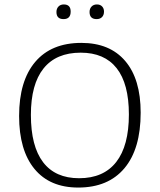

<svg xmlns="http://www.w3.org/2000/svg" viewBox="-20 -838 719 864"><path d="M267 -818Q298 -818 298 -786Q298 -752 266 -752Q234 -752 234 -784Q234 -799 243 -808.5Q252 -818 267 -818ZM448 -786Q448 -770 439 -761Q430 -752 415 -752Q383 -752 383 -784Q383 -799 392 -808.5Q401 -818 416 -818Q431 -818 439.5 -809Q448 -800 448 -786ZM346 -645Q474 -645 543.5 -563.5Q613 -482 613 -331Q613 -168 540 -81Q467 6 332 6Q204 6 135 -78Q66 -162 66 -316Q66 -474 138.5 -559.5Q211 -645 346 -645ZM343 -601Q233 -601 176 -530Q119 -459 119 -321Q119 -180 174 -108Q229 -36 336 -36Q446 -36 503 -109Q560 -182 560 -323Q560 -461 505 -531Q450 -601 343 -601Z"/></svg>

Font: Alegreya Sans SC Light
Style: Regular
Weight: 300
Designer: Juan Pablo del Peral
Foundry: Huerta Tipografica
Version: Version 2.007